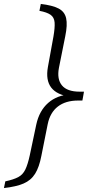

<svg xmlns="http://www.w3.org/2000/svg" viewBox="-61 -757 463 974"><path d="M363 -282 357 -247H335Q272 -247 232.5 -216.5Q193 -186 181 -127L149 33Q138 91 117 124.5Q96 158 58.5 174Q21 190 -41 197L-34 163Q8 154 31.5 141.5Q55 129 67.5 103Q80 77 90 31L123 -125Q138 -195 183.5 -235Q229 -275 300 -279ZM146 -737Q205 -730 236 -714Q267 -698 274.5 -664.5Q282 -631 270 -573L238 -413Q227 -355 253.5 -323.5Q280 -292 343 -292H365L359 -258L298 -266Q228 -275 199 -312.5Q170 -350 182 -417L210 -571Q218 -617 216 -643Q214 -669 195.5 -682Q177 -695 139 -702Z"/></svg>

Font: Piazzolla Thin Light
Style: Italic
Weight: 300
Italic angle: -11.3°
Version: Version 2.005